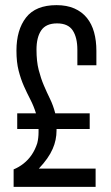

<svg xmlns="http://www.w3.org/2000/svg" viewBox="-20 -727 431 747"><path d="M200 -707Q240 -707 269.5 -694Q299 -681 318 -657.5Q337 -634 346 -601.5Q355 -569 355 -529V-473H281V-533Q281 -581 263 -608.5Q245 -636 202 -636Q159 -636 140.5 -609Q122 -582 122 -534Q122 -488 130.5 -455Q139 -422 150.5 -395Q162 -368 174.5 -342.5Q187 -317 195 -286H329V-225H200V-220Q200 -182 185 -148Q169 -111 131 -71H352V0H33V-68Q53 -76 71.5 -90.5Q90 -105 103.5 -125Q117 -145 125 -170Q130 -190 130 -213V-225H47V-286H120Q111 -315 98 -340Q85 -365 73 -392Q61 -419 52.5 -452Q44 -485 44 -530Q44 -611 81.5 -659Q119 -707 200 -707Z"/></svg>

Font: Bebas Neue Regular
Style: Regular
Weight: 400
Designer: Ryoichi Tsunekawa & LGV (GE)
Foundry: Free Software Foundation, Inc.
Version: Version 1.003 August 13, 2016